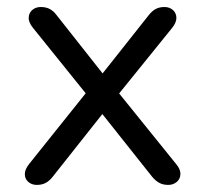

<svg xmlns="http://www.w3.org/2000/svg" viewBox="-20 -513 575 539"><path d="M83.2 6.1Q69.7 6.1 60 -1.9Q50.2 -9.9 49.7 -23.3Q49.2 -36.7 61.5 -52.3L237.2 -271.9V-230.4L72.5 -434.9Q59.8 -450.6 60.6 -463.9Q61.3 -477.3 71 -485.3Q80.7 -493.3 94.3 -493.3Q109.3 -493.3 119.8 -487.7Q130.2 -482.1 139 -470.4L282.3 -288.8H253.7L397.5 -470.4Q406.7 -482.1 417 -487.7Q427.2 -493.3 441.8 -493.3Q455.7 -493.3 465.2 -485.1Q474.7 -476.8 475.2 -463.5Q475.7 -450.1 463 -434.4L299.8 -232.5V-268.9L474.6 -52.3Q487.3 -37.1 486.5 -23.8Q485.8 -10.4 476.1 -2.2Q466.3 6.1 452.3 6.1Q437.8 6.1 427.3 0.4Q416.8 -5.2 407 -16.9L253.2 -210.6H281.4L128 -16.9Q119.2 -5.6 108.7 0.2Q98.3 6.1 83.2 6.1Z"/></svg>

Font: Nunito ExtraLight
Style: Regular
Weight: 200
Designer: Vernon Adams
Foundry: Vernon Adams
Version: Version 3.602